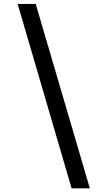

<svg xmlns="http://www.w3.org/2000/svg" viewBox="-20 -804 505 1000"><path d="M353 177 72 -783.5H166L448 177Z"/></svg>

Font: Merriweather 36pt ExtraBold
Style: Italic
Weight: 800
Italic angle: -7.8°
Version: Version 2.101